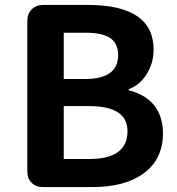

<svg xmlns="http://www.w3.org/2000/svg" viewBox="-20 -760 721 780"><path d="M154 0Q126 0 108.5 -17.5Q91 -35 91 -63V-675Q91 -704 109 -722Q127 -740 156 -740H336Q604 -740 604 -558Q604 -505 577 -461Q549 -414 503 -398V-393Q566 -378 603 -336Q642 -290 642 -218Q642 -111 560 -53Q484 0 355 0H223ZM239 -114H342Q498 -114 498 -227Q498 -329 342 -329H239V-221ZM239 -439H325Q460 -439 460 -536Q460 -584 427 -606Q395 -627 327 -627H239V-533Z"/></svg>

Font: GenSenRounded TW B
Style: Regular
Weight: 700
Version: Version 1.501;PS 1;hotconv 16.6.51;makeotf.lib2.5.65220